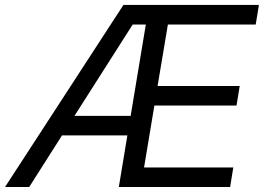

<svg xmlns="http://www.w3.org/2000/svg" viewBox="-40 -747 1054 767"><path d="M981.5 -649.1 994.3 -727.3H453.1L-19.9 0H76.7L207.7 -206H468.8L434.7 0H879.3L892 -78.1H535.5L576.7 -325.3H904.8L917.6 -403.4H589.5L630.7 -649.1ZM481.9 -284.1H257.5L490.1 -649.1H542.6Z"/></svg>

Font: TID UI
Style: Italic
Weight: 400
Italic angle: -9.39999°
Designer: The TID Project Authors
Foundry: Bakken & Bæck
Version: Version 1.001;hotconv 1.0.109;makeotfexe 2.5.65596